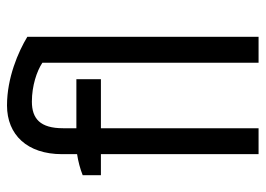

<svg xmlns="http://www.w3.org/2000/svg" viewBox="-125 -633 758 548"><g transform="rotate(-90 254.0 -359.0)"><path d="M349 0H423V-660C380 -686 306 -718 227 -718C143 -718 88 -660 88 -561V-518C68 -515 45 -509 28 -502V-450H88V0H162V-450H302V-520H162V-558C162 -623 189 -647 238 -647C283 -647 325 -633 349 -617Z"/></g></svg>

Font: Fixel Text Regular
Style: Regular
Weight: 400
Width: 4
Designer: AlfaBravo + MacPaw
Foundry: Kyrylo Tkachov, Marchela Mozhyna, Serhii Makarenko, Maria Weinstein, Zakhar Kryvoshyya
Version: Version 1.211